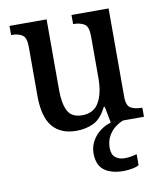

<svg xmlns="http://www.w3.org/2000/svg" viewBox="-86 -605 770 912"><g transform="rotate(-10 299.5 -149.5)"><path d="M249 10Q174 10 134.5 -37Q95 -84 95 -186V-423Q95 -467 75.5 -479.5Q56 -492 25 -492H22V-536H201V-196Q201 -130 219.5 -94Q238 -58 289 -58Q345 -58 370 -102Q395 -146 395 -218V-421Q395 -468 374 -480Q353 -492 324 -492H321V-536H500V-111Q500 -66 521 -55Q542 -44 572 -44H576V0H416L401 -79H396Q369 -25 332 -7.5Q295 10 249 10ZM438 237Q377 237 343.5 211.5Q310 186 310 130Q310 98 325 71Q340 44 364.5 25.5Q389 7 416 0H476Q456 7 436 22.5Q416 38 403 62Q390 86 390 118Q390 149 407.5 163.5Q425 178 453 178Q478 178 511 169V222Q497 230 475 233.5Q453 237 438 237Z"/></g></svg>

Font: Noto Serif Tamil SemiCondensed Medium
Style: Italic
Weight: 500
Width: 4
Italic angle: -12°
Designer: Indian Type Foundry, Tom Grace, and the Monotype Design Team
Foundry: Monotype Imaging Inc.
Version: Version 2.003; ttfautohint (v1.8.4.7-5d5b)